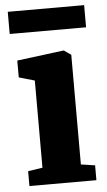

<svg xmlns="http://www.w3.org/2000/svg" viewBox="-54 -788 458 824"><g transform="rotate(-5 175.0 -376.5)"><path d="M39 0V-64L101.5 -73.5V-449L34 -468.5V-541L234 -566.5H236.5L267 -545.5V-73L327.5 -64V0ZM340.5 -753V-657.5H11.5V-753Z"/></g></svg>

Font: Merriweather 24pt Black
Style: Regular
Weight: 900
Designer: Eben Sorkin
Foundry: Eben Sorkin
Version: Version 2.100